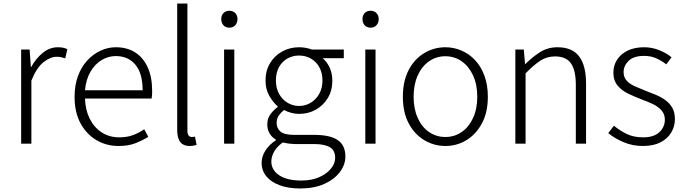

<svg xmlns="http://www.w3.org/2000/svg" viewBox="-20 -815 3887 1089"><path d="M100 0V-534H148L155 -435H157Q184 -484 223 -515.5Q262 -547 308 -547Q324 -547 337 -544.5Q350 -542 362 -536L350 -484Q337 -488 327 -490.5Q317 -493 301 -493Q266 -493 227 -462.5Q188 -432 158 -358V0Z M652 13Q583 13 526.5 -20.5Q470 -54 436.5 -116Q403 -178 403 -266Q403 -331 422 -383Q441 -435 474.5 -471.5Q508 -508 550 -527.5Q592 -547 637 -547Q701 -547 747 -517.5Q793 -488 818 -432.5Q843 -377 843 -299Q843 -288 842.5 -277.5Q842 -267 840 -256H462Q464 -192 488.5 -142.5Q513 -93 556 -64.5Q599 -36 657 -36Q700 -36 734 -48.5Q768 -61 798 -82L821 -39Q789 -19 749 -3Q709 13 652 13ZM462 -303H789Q789 -399 748 -448Q707 -497 637 -497Q594 -497 556 -474Q518 -451 493 -408Q468 -365 462 -303Z M1056 13Q1032 13 1016 3Q1000 -7 992.5 -28Q985 -49 985 -79V-795H1043V-73Q1043 -55 1050 -46.5Q1057 -38 1067 -38Q1070 -38 1074 -38.5Q1078 -39 1086 -40L1095 7Q1087 9 1078.5 11Q1070 13 1056 13Z M1251 0V-534H1309V0ZM1281 -658Q1260 -658 1247.5 -671.5Q1235 -685 1235 -707Q1235 -728 1247.5 -741Q1260 -754 1281 -754Q1301 -754 1314 -741Q1327 -728 1327 -707Q1327 -685 1314 -671.5Q1301 -658 1281 -658Z M1683 254Q1616 254 1567 236Q1518 218 1491 185.5Q1464 153 1464 108Q1464 73 1485 39.5Q1506 6 1544 -19V-24Q1523 -36 1509.5 -57.5Q1496 -79 1496 -110Q1496 -145 1516 -170Q1536 -195 1555 -208V-212Q1529 -234 1507.5 -271.5Q1486 -309 1486 -358Q1486 -414 1511.5 -456.5Q1537 -499 1580.5 -523Q1624 -547 1676 -547Q1699 -547 1717.5 -543Q1736 -539 1749 -534H1930V-485H1810Q1835 -464 1850 -431Q1865 -398 1865 -357Q1865 -302 1839.5 -259.5Q1814 -217 1771.5 -193Q1729 -169 1676 -169Q1655 -169 1632 -175Q1609 -181 1591 -191Q1574 -178 1561.5 -160Q1549 -142 1549 -117Q1549 -89 1570 -69.5Q1591 -50 1649 -50H1762Q1852 -50 1895.5 -20.5Q1939 9 1939 73Q1939 119 1907.5 161Q1876 203 1818.5 228.5Q1761 254 1683 254ZM1676 -214Q1712 -214 1742 -232Q1772 -250 1790.5 -282.5Q1809 -315 1809 -358Q1809 -402 1791 -434Q1773 -466 1743 -483Q1713 -500 1676 -500Q1640 -500 1610 -483Q1580 -466 1562.5 -434.5Q1545 -403 1545 -358Q1545 -315 1563 -282.5Q1581 -250 1611 -232Q1641 -214 1676 -214ZM1689 209Q1748 209 1790.5 190Q1833 171 1857 141.5Q1881 112 1881 81Q1881 37 1850 19.5Q1819 2 1761 2H1651Q1642 2 1623.5 0Q1605 -2 1584 -7Q1550 17 1534.5 45.5Q1519 74 1519 101Q1519 149 1563.5 179Q1608 209 1689 209Z M2052 0V-534H2110V0ZM2082 -658Q2061 -658 2048.5 -671.5Q2036 -685 2036 -707Q2036 -728 2048.5 -741Q2061 -754 2082 -754Q2102 -754 2115 -741Q2128 -728 2128 -707Q2128 -685 2115 -671.5Q2102 -658 2082 -658Z M2506 13Q2442 13 2386.5 -20Q2331 -53 2298 -115.5Q2265 -178 2265 -266Q2265 -355 2298 -418Q2331 -481 2386.5 -514Q2442 -547 2506 -547Q2554 -547 2598 -528Q2642 -509 2675.5 -473Q2709 -437 2728 -384.5Q2747 -332 2747 -266Q2747 -178 2713.5 -115.5Q2680 -53 2625.5 -20Q2571 13 2506 13ZM2506 -38Q2558 -38 2599 -66.5Q2640 -95 2663.5 -146.5Q2687 -198 2687 -266Q2687 -335 2663.5 -386.5Q2640 -438 2599 -467Q2558 -496 2506 -496Q2454 -496 2413 -467Q2372 -438 2349 -386.5Q2326 -335 2326 -266Q2326 -198 2349 -146.5Q2372 -95 2413 -66.5Q2454 -38 2506 -38Z M2903 0V-534H2951L2958 -452H2960Q3000 -492 3043.5 -519.5Q3087 -547 3142 -547Q3225 -547 3264.5 -495.5Q3304 -444 3304 -341V0H3246V-333Q3246 -416 3218.5 -455.5Q3191 -495 3128 -495Q3082 -495 3045 -471Q3008 -447 2961 -399V0Z M3626 13Q3568 13 3517 -8.5Q3466 -30 3430 -60L3462 -102Q3496 -74 3535 -55Q3574 -36 3628 -36Q3689 -36 3720 -65.5Q3751 -95 3751 -136Q3751 -168 3731.5 -189.5Q3712 -211 3682.5 -225Q3653 -239 3622 -250Q3583 -265 3545.5 -282.5Q3508 -300 3483.5 -329Q3459 -358 3459 -403Q3459 -443 3479.5 -475.5Q3500 -508 3539 -527.5Q3578 -547 3634 -547Q3678 -547 3719 -530.5Q3760 -514 3789 -490L3759 -450Q3732 -471 3702 -484.5Q3672 -498 3633 -498Q3574 -498 3545.5 -470Q3517 -442 3517 -406Q3517 -377 3534 -358Q3551 -339 3579 -326.5Q3607 -314 3637 -302Q3669 -290 3699 -277.5Q3729 -265 3753.5 -247.5Q3778 -230 3793 -204Q3808 -178 3808 -139Q3808 -98 3787 -63Q3766 -28 3726 -7.5Q3686 13 3626 13Z"/></svg>

Font: Noto Sans JP Thin Light
Style: Regular
Weight: 300
Version: Version 2.004-H2;hotconv 1.0.118;makeotfexe 2.5.65603